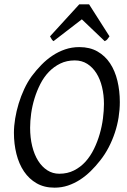

<svg xmlns="http://www.w3.org/2000/svg" viewBox="-20 -846 585 881"><path d="M457 -369.1Q457 -410.2 448.2 -446.5Q439.5 -482.9 422.4 -510Q405.3 -537.1 380.4 -553Q355.5 -568.8 323.2 -568.8Q286.1 -568.8 256.6 -554.4Q227.1 -540 204.1 -516.1Q181.2 -492.2 165 -460.4Q148.9 -428.7 138.4 -394.5Q127.9 -360.4 123 -325.4Q118.2 -290.5 118.2 -259.8Q118.2 -214.4 127.7 -175.5Q137.2 -136.7 154.8 -108.6Q172.4 -80.6 197 -64.7Q221.7 -48.8 252 -48.8Q289.6 -48.8 319.6 -64Q349.6 -79.1 372.3 -104.2Q395 -129.4 411.1 -162.4Q427.2 -195.3 437.5 -231Q447.8 -266.6 452.4 -302.5Q457 -338.4 457 -369.1ZM529.8 -377.9Q529.8 -343.3 524.2 -307.6Q518.6 -272 507.1 -237.3Q495.6 -202.6 478.8 -170.2Q461.9 -137.7 439.9 -109.9Q419.4 -83.5 396.2 -60.8Q373 -38.1 346.9 -21.2Q320.8 -4.4 291.7 5.4Q262.7 15.1 230 15.1Q183.1 15.1 148.2 -4.9Q113.3 -24.9 90.1 -59.3Q66.9 -93.8 55.4 -139.6Q43.9 -185.5 43.9 -236.8Q43.9 -267.6 49.6 -302Q55.2 -336.4 65.7 -370.8Q76.2 -405.3 91.3 -437.7Q106.4 -470.2 126 -497.1Q146.5 -524.4 170.2 -548.6Q193.8 -572.8 220.9 -590.8Q248 -608.9 278.8 -619.4Q309.6 -629.9 344.2 -629.9Q392.1 -629.9 427.2 -609.9Q462.4 -589.8 485.1 -555.4Q507.8 -521 518.8 -475.1Q529.8 -429.2 529.8 -377.9ZM482.4 -679.2Q475.6 -669.4 471.9 -665Q468.3 -660.6 460.4 -657.2L355.5 -757.3L225.6 -657.2Q221.2 -660.2 217.8 -664.8Q214.4 -669.4 209.5 -679.2L343.8 -826.2H388.7Z"/></svg>

Font: Gentium Plus Am
Style: Italic
Weight: 400
Italic angle: -8°
Designer: J. Victor Gaultney, Annie Olsen, Iska Routamaa, Becca Hirsbrunner
Foundry: SIL International
Version: Version 5.000